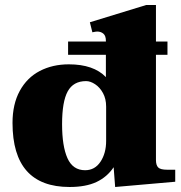

<svg xmlns="http://www.w3.org/2000/svg" viewBox="-20 -737 724 767"><path d="M680 -59V-11L440 10L434 -69Q408 -30 365.5 -10Q323 10 258 10Q30 10 30 -246Q30 -321 59 -374Q88 -427 139 -453.5Q190 -480 255 -480Q354 -480 403 -429V-518H252V-571H403V-574Q403 -594 393 -602.5Q383 -611 368 -611Q363 -611 349 -608L339 -648L564 -717H603V-571H649V-518H603V-98Q603 -77 612 -68Q621 -59 648 -59ZM404 -311Q404 -342 391.5 -365Q379 -388 360 -400.5Q341 -413 324 -413Q273 -413 250.5 -372Q228 -331 228 -241Q228 -153 249.5 -105Q271 -57 320 -57Q359 -57 381.5 -91Q404 -125 404 -174Z"/></svg>

Font: Taviraj Black
Style: Regular
Weight: 900
Designer: Katatrad Team
Foundry: CadsonDemak
Version: Version 1.030